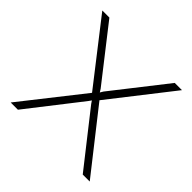

<svg xmlns="http://www.w3.org/2000/svg" viewBox="-141 -645 769 769"><g transform="rotate(45 244.0 -260.0)"><path d="M59.1 -520 235.8 -293.9 244.1 -280.8 252 -293.9 429.2 -520H470.2L265.1 -257.8L467.8 0H428.2L252 -224.1L244.1 -235.8L235.8 -224.1L61 0H20L223.1 -257.8L19 -520Z"/></g></svg>

Font: Rawline ExtraLight
Style: Regular
Weight: 275
Designer: Matt McInerney, Pablo Impallari, Rodrigo Fuenzalida
Foundry: Matt McInerney, Pablo Impallari, Rodrigo Fuenzalida
Version: Version 4.020;PS 004.020;hotconv 1.0.88;makeotf.lib2.5.64775